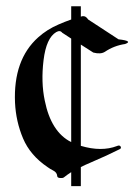

<svg xmlns="http://www.w3.org/2000/svg" viewBox="-20 -558 456 624"><path d="M242.7 46.9H211.4V1.5Q197.8 10.3 187.5 18.6Q183.1 21.5 174.6 20.5Q166 19.5 166 14.2Q165 2.4 153.6 -3.4Q142.1 -9.3 134.3 -15.1Q78.1 -53.2 54.9 -108.2Q31.7 -163.1 28.8 -224.6Q22.9 -363.8 104 -436.5Q132.8 -462.4 170.4 -478.5Q190.4 -487.3 211.4 -494.6V-537.6H242.7V-503.9Q245.1 -504.4 247.6 -505.4Q258.3 -507.3 266.6 -494.6L365.2 -430.2Q413.6 -424.8 386.7 -415Q350.6 -409.7 320.8 -389.6Q307.1 -380.9 283.2 -387.2L242.7 -413.1V-84Q309.6 -64 360.4 -83.5Q367.7 -86.9 371.6 -82.5Q375.5 -76.2 369.1 -73.2Q329.6 -53.2 272.5 -28.8Q256.3 -22 242.7 -15.1ZM162.6 -453.6Q130.4 -434.6 121.6 -362.8Q112.8 -291 125.5 -231Q146 -128.9 211.4 -96.2V-432.6L182.1 -451.7Q175.3 -460.9 162.6 -453.6Z"/></svg>

Font: Bertholdr Mainzer Fraktur
Style: Regular
Weight: 400
Designer: Peter Wiegel, original typeface by Carl Albert Fahrenwaldt 1901
Foundry: Peter Wiegel
Version: Version 1.000 2010 initial release